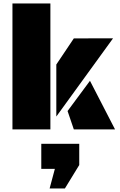

<svg xmlns="http://www.w3.org/2000/svg" viewBox="-20 -736 681 1092"><path d="M266.6 0H50.8V-716.3H266.6ZM300.3 -73.2V-369.1L399.9 -517.6L623 -518.1ZM634.3 0H399.9L364.3 -104.5L491.7 -276.4ZM214.8 82H430.7V202.6L349.1 335.9H262.2L292 224.6H214.8Z"/></svg>

Font: Black Ops One [rus by aLiNcE]
Style: Regular
Weight: 400
Designer: James Grieshaber
Foundry: James Grieshaber
Version: Version 1.002;May 25, 2024;FontCreator 13.0.0.2680 64-bit